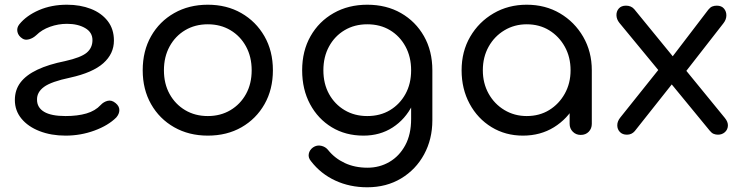

<svg xmlns="http://www.w3.org/2000/svg" viewBox="-20 -571 3145 814"><path d="M258 4Q197 4 148 -15Q99 -34 71 -68Q43 -102 43 -147Q43 -190 67 -221.5Q91 -253 138.5 -275.5Q186 -298 256 -312Q323 -327 347.5 -347.5Q372 -368 372 -401Q372 -434 341 -452Q310 -470 264 -470Q227 -470 192 -457.5Q157 -445 134 -422Q120 -409 103.5 -404.5Q87 -400 76 -407Q58 -418 54 -435.5Q50 -453 62 -468Q92 -505 145 -528Q198 -551 264 -551Q320 -551 365 -533.5Q410 -516 436.5 -482Q463 -448 463 -399Q463 -343 418 -303Q373 -263 278 -242Q197 -225 166.5 -202.5Q136 -180 137 -148Q137 -115 167 -97Q197 -79 258 -79Q309 -79 346.5 -90Q384 -101 407 -126Q419 -139 436 -143.5Q453 -148 470 -134Q486 -121 486 -104.5Q486 -88 473 -73Q439 -39 380.5 -17.5Q322 4 258 4Z M861 4Q781 4 718.5 -31.5Q656 -67 620.5 -129.5Q585 -192 585 -273Q585 -355 620.5 -417.5Q656 -480 718.5 -515.5Q781 -551 861 -551Q941 -551 1003 -515.5Q1065 -480 1101 -417.5Q1137 -355 1137 -273Q1137 -192 1101.5 -129.5Q1066 -67 1004 -31.5Q942 4 861 4ZM861 -79Q915 -79 957 -104Q999 -129 1023 -172.5Q1047 -216 1047 -273Q1047 -330 1023 -374Q999 -418 957 -443Q915 -468 861 -468Q807 -468 765 -443Q723 -418 699 -374Q675 -330 675 -273Q675 -216 699 -172.5Q723 -129 765 -104Q807 -79 861 -79Z M1521 4Q1445 4 1386.5 -31.5Q1328 -67 1294.5 -129.5Q1261 -192 1261 -273Q1261 -355 1296.5 -417.5Q1332 -480 1394.5 -515.5Q1457 -551 1537 -551Q1618 -551 1680 -515.5Q1742 -480 1777.5 -417.5Q1813 -355 1813 -273L1759 -265Q1759 -186 1728.5 -125.5Q1698 -65 1644.5 -30.5Q1591 4 1521 4ZM1537 223Q1463 223 1401.5 194.5Q1340 166 1299 113Q1286 98 1289 81.5Q1292 65 1307 54Q1323 43 1341.5 47Q1360 51 1371 65Q1399 100 1441.5 120Q1484 140 1538 140Q1589 140 1631 115.5Q1673 91 1698 45Q1723 -1 1723 -67V-212L1754 -290L1813 -273V-61Q1813 19 1778 83.5Q1743 148 1680.5 185.5Q1618 223 1537 223ZM1537 -79Q1592 -79 1633.5 -104Q1675 -129 1699 -172.5Q1723 -216 1723 -273Q1723 -330 1699 -374Q1675 -418 1633.5 -443Q1592 -468 1537 -468Q1483 -468 1441 -443Q1399 -418 1375 -374Q1351 -330 1351 -273Q1351 -216 1375 -172.5Q1399 -129 1441 -104Q1483 -79 1537 -79Z M2197 4Q2123 4 2064 -32Q2005 -68 1971 -131Q1937 -194 1937 -273Q1937 -353 1973.5 -415.5Q2010 -478 2072.5 -514.5Q2135 -551 2213 -551Q2292 -551 2354 -514.5Q2416 -478 2452.5 -415Q2489 -352 2489 -273L2453 -265Q2453 -189 2419.5 -128Q2386 -67 2328.5 -31.5Q2271 4 2197 4ZM2213 -79Q2267 -79 2308.5 -104.5Q2350 -130 2374.5 -174Q2399 -218 2399 -273Q2399 -329 2374.5 -373Q2350 -417 2308.5 -442.5Q2267 -468 2213 -468Q2161 -468 2118.5 -442.5Q2076 -417 2051.5 -373Q2027 -329 2027 -273Q2027 -218 2051.5 -174Q2076 -130 2118.5 -104.5Q2161 -79 2213 -79ZM2442 1Q2422 1 2408.5 -12.5Q2395 -26 2395 -46V-205L2414 -302L2489 -273V-46Q2489 -26 2476 -12.5Q2463 1 2442 1Z M3024 0Q3014 0 3005.5 -3.5Q2997 -7 2989 -17L2814 -230L2780 -263L2606 -474Q2594 -489 2593.5 -506Q2593 -523 2603.5 -535Q2614 -547 2634 -547Q2656 -547 2669 -532L2839 -324L2865 -301L3053 -71Q3067 -54 3066 -37.5Q3065 -21 3053 -10.5Q3041 0 3024 0ZM2638 0Q2619 0 2608 -11.5Q2597 -23 2597 -40Q2597 -57 2610 -73L2785 -292L2835 -222L2671 -15Q2658 0 2638 0ZM2880 -258 2818 -314 2983 -530Q2991 -540 2999.5 -543.5Q3008 -547 3019 -547Q3039 -547 3049.5 -534.5Q3060 -522 3059.5 -504.5Q3059 -487 3046 -471Z"/></svg>

Font: Comfortaa SemiBold
Style: Regular
Weight: 600
Designer: Johan Aakerlund
Foundry: Johan Aakerlund
Version: Version 3.104; ttfautohint (v1.8.1.43-b0c9)